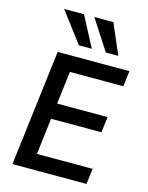

<svg xmlns="http://www.w3.org/2000/svg" viewBox="-139 -1052 875 1137"><g transform="rotate(15 298.0 -483.5)"><path d="M249.5 -781.2 109.4 -966.8H231L328.6 -781.2ZM414.6 -781.2 294.4 -966.8H411.1L491.2 -781.2ZM51.3 0 138.2 -710.9H578.1L566.4 -615.2H238.8L214.4 -414.6H523.4L511.7 -318.4H203.1L175.8 -95.7H517.1L505.4 0Z"/></g></svg>

Font: Muli
Style: Semi-BoldItalic
Weight: 600
Italic angle: -7°
Designer: Vernon Adams
Foundry: newtypography
Version: Version 2.0; ttfautohint (v1.00rc1.2-2d82) -l 8 -r 50 -G 200